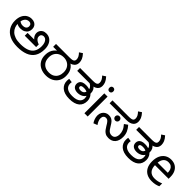

<svg xmlns="http://www.w3.org/2000/svg" viewBox="316 -2217 3658 3658"><g transform="rotate(45 2144.5 -388.0)"><path d="M421 -69Q530 -69 601.5 -96Q673 -123 708.5 -180.5Q744 -238 744 -328Q744 -373 732 -409.5Q720 -446 696 -467.5Q672 -489 635 -489Q612 -489 591.5 -472.5Q571 -456 571 -419Q571 -394 585 -373.5Q599 -353 623.5 -337.5Q648 -322 679 -312V-241H373V-317H552Q534 -332 521 -350Q508 -368 500.5 -389.5Q493 -411 493 -438Q493 -469 508.5 -497.5Q524 -526 555.5 -544.5Q587 -563 634 -563Q695 -563 738 -533Q781 -503 803.5 -450.5Q826 -398 826 -330Q826 -210 778 -134.5Q730 -59 639.5 -23.5Q549 12 423 12Q295 12 209 -29.5Q123 -71 80 -144Q37 -217 37 -311Q37 -392 64 -448Q91 -504 137.5 -533.5Q184 -563 242 -563Q286 -563 318 -547Q350 -531 367.5 -501Q385 -471 385 -429Q385 -386 365.5 -352Q346 -318 307.5 -298Q269 -278 212 -278Q176 -278 147 -289Q118 -300 97.5 -316Q77 -332 63 -348L87 -414Q96 -402 112 -386.5Q128 -371 151.5 -359.5Q175 -348 206 -348Q259 -348 283 -370Q307 -392 307 -426Q307 -458 289 -475.5Q271 -493 242 -493Q183 -493 150 -446.5Q117 -400 117 -315V-311Q117 -265 134 -221.5Q151 -178 187 -143.5Q223 -109 281 -89Q339 -69 421 -69Z M1189 12Q1108 12 1043.5 -19Q979 -50 942 -109.5Q905 -169 905 -255Q905 -312 920.5 -356Q936 -400 964 -433Q992 -466 1031 -488L1049 -474H905V-551H1261Q1315 -551 1337 -556Q1359 -561 1370 -569Q1383 -579 1387.5 -591.5Q1392 -604 1392 -618Q1392 -651 1376 -682.5Q1360 -714 1327 -747L1392 -790Q1439 -738 1456 -696.5Q1473 -655 1473 -612Q1473 -593 1465 -565.5Q1457 -538 1432 -516Q1419 -504 1401 -494.5Q1383 -485 1359 -480L1354 -488Q1392 -464 1418.5 -431.5Q1445 -399 1459 -356Q1473 -313 1473 -255Q1473 -177 1439 -117Q1405 -57 1341.5 -22.5Q1278 12 1189 12ZM1190 -69Q1258 -69 1302.5 -96Q1347 -123 1369 -169.5Q1391 -216 1391 -272Q1391 -337 1364.5 -382.5Q1338 -428 1293 -452Q1248 -476 1191 -476Q1129 -476 1083 -450.5Q1037 -425 1012 -379.5Q987 -334 987 -272Q987 -175 1042.5 -122Q1098 -69 1190 -69Z M1822 12Q1753 12 1701 -4Q1649 -20 1615 -49.5Q1581 -79 1564 -117.5Q1547 -156 1547 -201Q1547 -215 1548.5 -230.5Q1550 -246 1553 -259L1632 -248Q1630 -238 1629 -229Q1628 -220 1628 -209Q1628 -183 1636.5 -158Q1645 -133 1666.5 -112.5Q1688 -92 1725.5 -79.5Q1763 -67 1821 -67Q1884 -67 1924.5 -80Q1965 -93 1987 -114Q2009 -135 2017.5 -159Q2026 -183 2026 -205Q2026 -228 2020.5 -249Q2015 -270 2001 -287Q1997 -291 1993 -293.5Q1989 -296 1985 -300Q1966 -316 1939.5 -325.5Q1913 -335 1876 -335Q1834 -335 1816 -324.5Q1798 -314 1798 -294Q1798 -275 1814.5 -264.5Q1831 -254 1863 -254Q1897 -254 1919.5 -267.5Q1942 -281 1953.5 -305Q1965 -329 1965 -360Q1965 -399 1945.5 -425.5Q1926 -452 1899.5 -467Q1873 -482 1852 -486L1971 -492Q2003 -471 2021 -436.5Q2039 -402 2039 -355Q2039 -347 2038.5 -340Q2038 -333 2037 -328L2031 -300Q2019 -258 1991.5 -232Q1964 -206 1928.5 -193.5Q1893 -181 1856 -181Q1792 -181 1755 -209.5Q1718 -238 1718 -293Q1718 -324 1733 -348.5Q1748 -373 1780.5 -387.5Q1813 -402 1865 -402Q1902 -402 1933.5 -395Q1965 -388 1990 -375Q1993 -374 1996 -372.5Q1999 -371 2002 -369.5Q2005 -368 2008 -366Q2054 -339 2076 -296.5Q2098 -254 2098 -207Q2098 -156 2081.5 -115.5Q2065 -75 2031 -46.5Q1997 -18 1945 -3Q1893 12 1822 12ZM1553 -474V-551H1887Q1941 -551 1963 -556Q1985 -561 1995 -569Q2009 -579 2013 -591.5Q2017 -604 2017 -618Q2017 -651 2001 -682.5Q1985 -714 1952 -747L2017 -790Q2064 -738 2081 -696.5Q2098 -655 2098 -612Q2098 -593 2090.5 -565.5Q2083 -538 2057 -516Q2032 -494 1997.5 -484Q1963 -474 1905 -474Z M2309 -536V0H2221V-536ZM2266 -737Q2286 -737 2301.5 -723.5Q2317 -710 2317 -681Q2317 -653 2301.5 -639Q2286 -625 2266 -625Q2244 -625 2229 -639Q2214 -653 2214 -681Q2214 -710 2229 -723.5Q2244 -737 2266 -737Z M2877 12Q2824 12 2789.5 -8Q2755 -28 2731.5 -59.5Q2708 -91 2688 -125Q2663 -169 2645 -191Q2627 -213 2611.5 -221Q2596 -229 2576 -229Q2542 -229 2523.5 -207.5Q2505 -186 2505 -148Q2505 -116 2519 -82.5Q2533 -49 2556 -17L2478 14Q2455 -18 2440 -60.5Q2425 -103 2425 -146Q2425 -192 2445 -228Q2465 -264 2499 -284.5Q2533 -305 2575 -305Q2617 -305 2646 -292Q2675 -279 2697.5 -253Q2720 -227 2743 -187Q2766 -148 2785.5 -121Q2805 -94 2828 -80.5Q2851 -67 2884 -67Q2934 -67 2958 -103Q2982 -139 2982 -194Q2982 -239 2964 -286Q2946 -333 2898 -387L2966 -435Q3013 -384 3038.5 -327Q3064 -270 3064 -203Q3064 -101 3015 -44.5Q2966 12 2877 12ZM2735 -315Q2711 -315 2694 -332Q2677 -349 2677 -374Q2677 -399 2694 -416Q2711 -433 2735 -433Q2760 -433 2776.5 -416Q2793 -399 2793 -374Q2793 -349 2776.5 -332Q2760 -315 2735 -315ZM2426 -474V-551H2852Q2906 -551 2928 -556Q2950 -561 2961 -569Q2974 -579 2978.5 -591.5Q2983 -604 2983 -618Q2983 -651 2967 -682.5Q2951 -714 2918 -747L2983 -790Q3030 -738 3047 -696.5Q3064 -655 3064 -612Q3064 -593 3056 -565.5Q3048 -538 3023 -516Q2997 -494 2962.5 -484Q2928 -474 2871 -474Z M3411 12Q3342 12 3290 -4Q3238 -20 3204 -49.5Q3170 -79 3153 -117.5Q3136 -156 3136 -201Q3136 -215 3137.5 -230.5Q3139 -246 3142 -259L3221 -248Q3219 -238 3218 -229Q3217 -220 3217 -209Q3217 -183 3225.5 -158Q3234 -133 3255.5 -112.5Q3277 -92 3314.5 -79.5Q3352 -67 3410 -67Q3473 -67 3513.5 -80Q3554 -93 3576 -114Q3598 -135 3606.5 -159Q3615 -183 3615 -205Q3615 -228 3609.5 -249Q3604 -270 3590 -287Q3586 -291 3582 -293.5Q3578 -296 3574 -300Q3555 -316 3528.5 -325.5Q3502 -335 3465 -335Q3423 -335 3405 -324.5Q3387 -314 3387 -294Q3387 -275 3403.5 -264.5Q3420 -254 3452 -254Q3486 -254 3508.5 -267.5Q3531 -281 3542.5 -305Q3554 -329 3554 -360Q3554 -399 3534.5 -425.5Q3515 -452 3488.5 -467Q3462 -482 3441 -486L3560 -492Q3592 -471 3610 -436.5Q3628 -402 3628 -355Q3628 -347 3627.5 -340Q3627 -333 3626 -328L3620 -300Q3608 -258 3580.5 -232Q3553 -206 3517.5 -193.5Q3482 -181 3445 -181Q3381 -181 3344 -209.5Q3307 -238 3307 -293Q3307 -324 3322 -348.5Q3337 -373 3369.5 -387.5Q3402 -402 3454 -402Q3491 -402 3522.5 -395Q3554 -388 3579 -375Q3582 -374 3585 -372.5Q3588 -371 3591 -369.5Q3594 -368 3597 -366Q3643 -339 3665 -296.5Q3687 -254 3687 -207Q3687 -156 3670.5 -115.5Q3654 -75 3620 -46.5Q3586 -18 3534 -3Q3482 12 3411 12ZM3142 -474V-551H3476Q3530 -551 3552 -556Q3574 -561 3584 -569Q3598 -579 3602 -591.5Q3606 -604 3606 -618Q3606 -651 3590 -682.5Q3574 -714 3541 -747L3606 -790Q3653 -738 3670 -696.5Q3687 -655 3687 -612Q3687 -593 3679.5 -565.5Q3672 -538 3646 -516Q3621 -494 3586.5 -484Q3552 -474 3494 -474Z M4017 -546Q4086 -546 4135.5 -516Q4185 -486 4211.5 -431.5Q4238 -377 4238 -304V-251H3871Q3873 -160 3917.5 -112.5Q3962 -65 4042 -65Q4093 -65 4132.5 -74.5Q4172 -84 4214 -102V-25Q4173 -7 4133 1.5Q4093 10 4038 10Q3962 10 3903.5 -21Q3845 -52 3812.5 -113.5Q3780 -175 3780 -264Q3780 -352 3809.5 -415Q3839 -478 3892.5 -512Q3946 -546 4017 -546ZM4016 -474Q3953 -474 3916.5 -433.5Q3880 -393 3873 -321H4146Q4146 -367 4132 -401Q4118 -435 4089.5 -454.5Q4061 -474 4016 -474Z"/></g></svg>

Font: lkannada05
Style: Book
Weight: 400
Designer: Jelle Bosma - Monotype Design Team
Foundry: Monotype Imaging Inc.
Version: Version 2.003